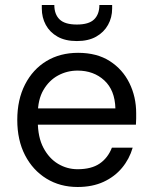

<svg xmlns="http://www.w3.org/2000/svg" viewBox="-20 -735 607 767"><path d="M290 12Q220 12 165.5 -21.5Q111 -55 80 -115Q49 -175 49 -256Q49 -337 80 -397.5Q111 -458 165.5 -491Q220 -524 292 -524Q367 -524 418.5 -491Q470 -458 497 -403Q524 -348 524 -283Q524 -273 524 -262Q524 -251 523 -237H112V-302H441Q439 -375 396.5 -414Q354 -453 290 -453Q248 -453 212 -433.5Q176 -414 153.5 -375.5Q131 -337 131 -279V-251Q131 -187 153.5 -144.5Q176 -102 212 -80.5Q248 -59 290 -59Q345 -59 378 -81.5Q411 -104 427 -145H510Q497 -100 467.5 -64.5Q438 -29 393.5 -8.5Q349 12 290 12ZM287 -571Q241 -571 210 -588.5Q179 -606 163 -635.5Q147 -665 147 -701V-715H197Q197 -678 218 -657.5Q239 -637 287 -637Q335 -637 356 -657.5Q377 -678 377 -715H428V-701Q428 -665 411.5 -635.5Q395 -606 364 -588.5Q333 -571 287 -571Z"/></svg>

Font: DM Sans 12pt
Style: Regular
Weight: 400
Version: Version 4.004;gftools[0.9.30]